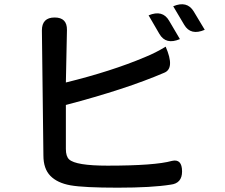

<svg xmlns="http://www.w3.org/2000/svg" viewBox="-20 -839 1040 889"><path d="M668 -768Q733 -795 763 -743L813 -658Q748 -630 718 -682L668 -768ZM782 -810Q846 -837 877 -786L928 -701Q863 -673 833 -724L782 -810ZM233 -758Q291 -758 290 -700L285 -457Q496 -509 650 -574Q702 -595 747 -623Q791 -522 740 -502Q563 -426 285 -353V-149Q285 -115 300 -101Q331 -72 478 -72Q698 -72 776 -94Q823 -105 823 -45Q823 10 770 16Q683 30 525 30Q368 30 306 19Q245 8 213 -25Q181 -58 181 -119L174 -698Q174 -758 233 -758Z"/></svg>

Font: Swei Half Moon CJK TC
Style: Medium
Weight: 500
Version: Version 2.125